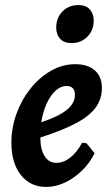

<svg xmlns="http://www.w3.org/2000/svg" viewBox="-20 -726 431 758"><path d="M382.3 -379.2Q382.3 -335.4 357.9 -301.7Q333.4 -268 280.3 -239.7Q227.2 -211.3 139.4 -183.2Q139 -137.3 155.8 -110.2Q172.6 -83.1 202.6 -83.1Q230.8 -83.1 257.2 -103.7Q283.6 -124.3 304.1 -162.4L321.7 -160.5L353.3 -121.2Q335.2 -83.5 304.2 -53Q273.1 -22.6 236.4 -5.3Q199.7 12 162.6 12Q99.6 12 62.3 -35.2Q25 -82.4 25 -162Q25 -222.7 45.6 -278.4Q66.2 -334.2 101.7 -378Q137.1 -421.8 182.3 -447.2Q227.6 -472.6 276.8 -472.6Q326.5 -472.6 354.4 -448.1Q382.3 -423.5 382.3 -379.2ZM242.5 -386.6Q220.1 -386.6 199.8 -368.3Q179.5 -350 164.5 -317.7Q149.6 -285.4 142.9 -243.3Q211.9 -266.2 243.8 -292.4Q275.8 -318.5 275.8 -351Q275.8 -386.6 242.5 -386.6ZM262.4 -555.9Q232.3 -555.9 217.1 -573.1Q201.9 -590.2 201.9 -616.7Q201.9 -655.3 226.6 -680.7Q251.2 -706 289.5 -706Q319.6 -706 334.8 -688.6Q350 -671.3 350 -644.8Q350 -606.6 325.1 -581.3Q300.2 -555.9 262.4 -555.9Z"/></svg>

Font: Alegreya
Style: Italic
Weight: 400
Italic angle: -7°
Designer: Juan Pablo del Peral
Foundry: Huerta Tipografica
Version: Version 2.009